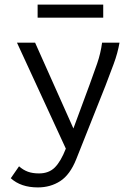

<svg xmlns="http://www.w3.org/2000/svg" viewBox="-20 -643 603 837"><path d="M145 174Q71 174 27 134L63 82Q81 98 101.5 105.5Q122 113 150 113Q193 113 219 87Q245 61 267 5L54 -457H133L300 -83L371 -275Q388 -321 403.5 -366Q419 -411 425 -457H501Q493 -411 475.5 -364Q458 -317 440 -270L312 52Q285 119 242.5 146.5Q200 174 145 174ZM144 -566V-623H430V-566Z"/></svg>

Font: Inconsolata SemiExpanded Thin
Style: Regular
Weight: 100
Width: 6
Monospace: yes
Designer: Raph Levien, Cyreal, Brenton Simpson
Foundry: Raph Levien, Cyreal, Google
Version: Version 3.100; ttfautohint (v1.8.4.7-5d5b)